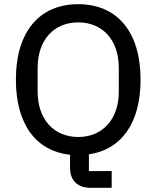

<svg xmlns="http://www.w3.org/2000/svg" viewBox="-20 -730 748 918"><path d="M514 88H405V8C557 -14 652 -137 652 -349C652 -584 535 -710 354 -710C173 -710 56 -584 56 -349C56 -131 156 -7 315 10V73C315 130 348 168 413 168H514ZM354 -75C238 -75 160 -159 160 -292V-406C160 -539 238 -623 354 -623C470 -623 548 -539 548 -406V-292C548 -159 470 -75 354 -75Z"/></svg>

Font: IBM Plex Thai Text
Style: Regular
Weight: 450
Designer: Mike Abbink, Paul van der Laan, Pieter van Rosmalen, Ben Mitchell, Mark Frömberg
Foundry: Bold Monday
Version: Version 1.0